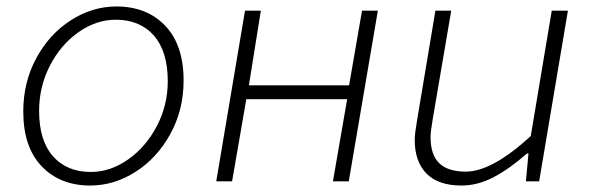

<svg xmlns="http://www.w3.org/2000/svg" viewBox="-20 -561 1824 594"><path d="M52 -216Q52 -307 92.5 -381.5Q133 -456 199.5 -498.5Q266 -541 340 -541Q434 -541 491 -481.5Q548 -422 548 -312Q548 -221 507 -146.5Q466 -72 399.5 -29.5Q333 13 259 13Q166 13 109 -46.5Q52 -106 52 -216ZM499 -310Q499 -402 456 -451Q413 -500 338 -500Q278 -500 223 -461.5Q168 -423 134.5 -358Q101 -293 101 -218Q101 -126 144 -77.5Q187 -29 261 -29Q321 -29 376 -67.5Q431 -106 465 -170.5Q499 -235 499 -310Z M738 -528H787L750 -297H1060L1100 -528H1149L1059 0H1010L1054 -254H742L698 0H649Z M1263 -129Q1263 -145 1270 -187L1327 -528H1376L1319 -194Q1312 -154 1312 -137Q1312 -82 1339 -56Q1366 -30 1421 -30Q1502 -30 1622 -140L1687 -528H1737L1648 0H1607L1615 -86H1610Q1557 -39 1507.5 -13Q1458 13 1408 13Q1336 13 1299.5 -24Q1263 -61 1263 -129Z"/></svg>

Font: Nebula Sans Light
Style: Regular
Weight: 300
Italic angle: -9°
Designer: Paul D. Hunt for Adobe (as Source Sans)
Foundry: Nebula Entertainment & Broadcasting LLC
Version: Version 1.010